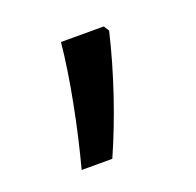

<svg xmlns="http://www.w3.org/2000/svg" viewBox="-60 -178 379 371"><g transform="rotate(-20 129.5 8.0)"><path d="M186 -115H98C91 -43 72 52 51 131H114C146 59 174 -24 193 -104Z"/></g></svg>

Font: Noto Sans Sinhala UI Condensed
Style: Regular
Weight: 400
Width: 3
Designer: Jelle Bosma - Monotype Design Team
Foundry: Monotype Imaging Inc.
Version: Version 2.006